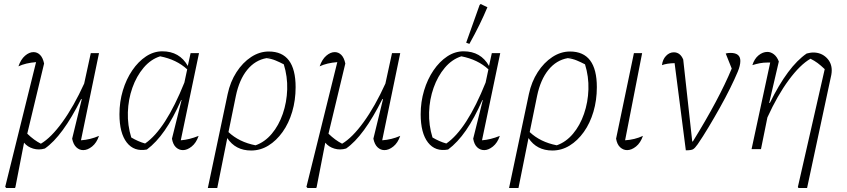

<svg xmlns="http://www.w3.org/2000/svg" viewBox="-20 -744 4224 958"><path d="M55 194H11L6 188L160 -434Q108 -430 72 -413Q84 -448 105 -466Q126 -484 147 -484Q166 -484 180 -470Q194 -456 200 -427L116 -77Q150 -44 184 -27Q235 -57 291.5 -135Q348 -213 400 -327L433 -479H474L384 -44Q430 -47 474 -66Q462 -31 439.5 -13Q417 5 395 5Q376 5 361 -9Q346 -23 340 -52L388 -249L385 -250Q292 -64 204 -3Q174 6 145.5 -2.5Q117 -11 100 -32L57 189Z M713 2Q649 14 612.5 -33Q576 -80 576 -174Q576 -236 593 -292.5Q610 -349 640 -393Q670 -437 708.5 -462.5Q747 -488 790 -488Q876 -488 917 -415L931 -479H973L882 -44Q924 -47 971 -66Q959 -31 936.5 -13Q914 5 893 5Q873 5 858 -9Q843 -23 838 -52L886 -245H884Q844 -154 802 -93.5Q760 -33 713 2ZM635 -58Q652 -48 669 -40.5Q686 -33 704 -28Q806 -98 900 -332L914 -398Q861 -447 779 -463Q732 -448 696.5 -406Q661 -364 640.5 -306Q620 -248 618 -183.5Q616 -119 635 -58Z M1017 194 1116 -275Q1129 -336 1160 -384Q1191 -432 1233 -459.5Q1275 -487 1321 -487Q1455 -487 1455 -309Q1455 -244 1438 -186.5Q1421 -129 1390 -85.5Q1359 -42 1319 -17.5Q1279 7 1233 7Q1155 7 1114 -55L1064 194ZM1337 -457Q1325 -457 1314 -455ZM1157 -266 1120 -85Q1173 -35 1255 -19Q1301 -35 1336 -76.5Q1371 -118 1391 -176Q1411 -234 1413 -298Q1415 -362 1396 -423Q1375 -434 1354.5 -442.5Q1334 -451 1310 -454Q1253 -444 1213.5 -395.5Q1174 -347 1157 -266Z M1558 194H1514L1509 188L1663 -434Q1611 -430 1575 -413Q1587 -448 1608 -466Q1629 -484 1650 -484Q1669 -484 1683 -470Q1697 -456 1703 -427L1619 -77Q1653 -44 1687 -27Q1738 -57 1794.5 -135Q1851 -213 1903 -327L1936 -479H1977L1887 -44Q1933 -47 1977 -66Q1965 -31 1942.5 -13Q1920 5 1898 5Q1879 5 1864 -9Q1849 -23 1843 -52L1891 -249L1888 -250Q1795 -64 1707 -3Q1677 6 1648.5 -2.5Q1620 -11 1603 -32L1560 189Z M2216 2Q2152 14 2115.5 -33Q2079 -80 2079 -174Q2079 -236 2096 -292.5Q2113 -349 2143 -393Q2173 -437 2211.5 -462.5Q2250 -488 2293 -488Q2379 -488 2420 -415L2434 -479H2476L2385 -44Q2427 -47 2474 -66Q2462 -31 2439.5 -13Q2417 5 2396 5Q2376 5 2361 -9Q2346 -23 2341 -52L2389 -245H2387Q2347 -154 2305 -93.5Q2263 -33 2216 2ZM2138 -58Q2155 -48 2172 -40.5Q2189 -33 2207 -28Q2309 -98 2403 -332L2417 -398Q2364 -447 2282 -463Q2235 -448 2199.5 -406Q2164 -364 2143.5 -306Q2123 -248 2121 -183.5Q2119 -119 2138 -58ZM2322 -525 2306 -531 2373 -719 2378 -724 2412 -708Q2395 -667 2372.5 -621Q2350 -575 2322 -525Z M2520 194 2619 -275Q2632 -336 2663 -384Q2694 -432 2736 -459.5Q2778 -487 2824 -487Q2958 -487 2958 -309Q2958 -244 2941 -186.5Q2924 -129 2893 -85.5Q2862 -42 2822 -17.5Q2782 7 2736 7Q2658 7 2617 -55L2567 194ZM2840 -457Q2828 -457 2817 -455ZM2660 -266 2623 -85Q2676 -35 2758 -19Q2804 -35 2839 -76.5Q2874 -118 2894 -176Q2914 -234 2916 -298Q2918 -362 2899 -423Q2878 -434 2857.5 -442.5Q2837 -451 2813 -454Q2756 -444 2716.5 -395.5Q2677 -347 2660 -266Z M3188 -66Q3176 -31 3153.5 -13Q3131 5 3109 5Q3090 5 3074.5 -9Q3059 -23 3054 -52L3143 -479H3184L3099 -44Q3147 -47 3188 -66Z M3437 -38Q3568 -250 3631 -402L3601 -477Q3611 -480 3625 -480Q3674 -480 3674 -440Q3674 -417 3661 -386Q3646 -350 3623 -303.5Q3600 -257 3572 -207Q3544 -157 3515.5 -109.5Q3487 -62 3461 -24Q3447 -4 3437.5 1Q3428 6 3402 6L3346 -429Q3307 -428 3283 -419Q3286 -447 3303 -465Q3320 -483 3342 -483Q3374 -483 3389 -447L3434 -38Z M3730 0 3823 -432Q3820 -432 3816.5 -432Q3813 -432 3810 -432Q3789 -432 3771 -428.5Q3753 -425 3734 -419Q3744 -451 3765 -468Q3786 -485 3809 -485Q3826 -485 3841.5 -473Q3857 -461 3866 -437L3818 -231L3821 -230Q3911 -413 4005 -477Q4014 -479 4021.5 -480.5Q4029 -482 4038 -482Q4077 -482 4103.5 -456.5Q4130 -431 4130 -393Q4130 -388 4129.5 -382.5Q4129 -377 4128 -371L4007 194H3964L3961 189L4095 -399Q4075 -418 4059.5 -429.5Q4044 -441 4024 -451Q3972 -421 3915.5 -344.5Q3859 -268 3809 -158L3777 0Z"/></svg>

Font: Piazzolla ExtraLight
Style: Italic
Weight: 200
Italic angle: -11.3°
Designer: Juan Pablo del Peral
Foundry: Huerta Tipografica
Version: Version 1.330